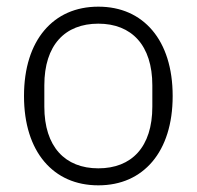

<svg xmlns="http://www.w3.org/2000/svg" viewBox="-20 -544 590 576"><path d="M275 12C207 12 152 -13 113 -59C74 -105 52 -172 52 -256C52 -340 74 -407 113 -453C152 -499 207 -524 275 -524C343 -524 398 -499 437 -453C476 -407 498 -340 498 -256C498 -172 476 -105 437 -59C398 -13 343 12 275 12ZM275 -39C375 -39 437 -103 437 -224V-288C437 -408 375 -473 275 -473C175 -473 113 -409 113 -288V-224C113 -104 175 -39 275 -39Z"/></svg>

Font: Plexus Sans Light
Style: Regular
Weight: 300
Version: Version 2.001;PS 002.001;hotconv 1.0.70;makeotf.lib2.5.58329